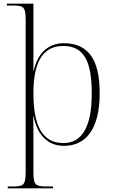

<svg xmlns="http://www.w3.org/2000/svg" viewBox="-20 -780 622 1040"><path d="M22 240H267V230H234C171 230 161 222 161 151V0C161 -64 161 -108 160 -150H162C182 -48 240 10 326 10C446 10 520 -81 520 -276C520 -458 458 -546 325 -546C236 -546 181 -484 163 -397H161C161 -444 161 -522 161 -561V-760H17V-750H50C108 -750 119 -742 119 -673V152C119 222 108 230 50 230H22ZM324 -5C206 -5 161 -104 161 -277C161 -430 204 -531 322 -531C435 -531 477 -449 477 -272C477 -93 424 -5 324 -5Z"/></svg>

Font: Noto Serif Display ExtraLight
Style: Regular
Weight: 200
Designer: Monotype Design Team
Foundry: Monotype Imaging Inc.
Version: Version 2.009